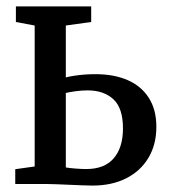

<svg xmlns="http://www.w3.org/2000/svg" viewBox="-20 -573 526 598"><path d="M27.5 0V-46L88 -54.5V-493.5L29.5 -504.5V-553H264V-504.5L185 -493.5V-332Q197 -335 212 -337.2Q227 -339.5 243.8 -340.8Q260.5 -342 277 -342Q335 -342 377.5 -323.5Q420 -305 443.5 -268.2Q467 -231.5 467 -178Q467 -122.5 442.2 -81.2Q417.5 -40 372.8 -17.5Q328 5 268 5Q256 5 236.8 4.2Q217.5 3.5 195.5 2.5Q173.5 1.5 154 0.8Q134.5 0 122.5 0ZM248.5 -46.5Q305.5 -46.5 334.2 -80Q363 -113.5 363 -173Q363 -236.5 333 -264Q303 -291.5 253 -291.5Q235 -291.5 216.5 -289Q198 -286.5 185 -283.5V-51.5Q196 -49.5 215.2 -48Q234.5 -46.5 248.5 -46.5Z"/></svg>

Font: Merriweather 24pt SemiCondensed
Style: Regular
Weight: 400
Width: 4
Designer: Eben Sorkin
Foundry: Eben Sorkin
Version: Version 2.100